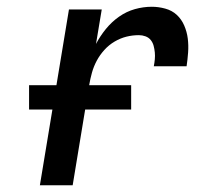

<svg xmlns="http://www.w3.org/2000/svg" viewBox="-20 -548 640 568"><path d="M98 0 184 -520H281L264 -418Q276 -441 293 -462Q310 -483 332 -498.5Q354 -514 379 -521Q404 -528 429 -528Q449 -528 469 -522.5Q489 -517 503 -504Q517 -491 525 -472.5Q533 -454 535.5 -434Q538 -414 536.5 -393Q535 -372 532 -352H435Q437 -362 438 -372.5Q439 -383 438 -393Q437 -403 434.5 -412.5Q432 -422 426 -429.5Q420 -437 410.5 -440.5Q401 -444 391 -444Q372 -444 354 -439.5Q336 -435 319 -425Q302 -415 288.5 -400Q275 -385 266 -368Q257 -351 252 -333Q247 -315 244 -297L195 0ZM368 -224H66V-296H368Z"/></svg>

Font: Iosevka Md Ex Obl
Style: Regular
Weight: 500
Width: 7
Italic angle: -9°
Monospace: yes
Designer: Belleve Invis
Foundry: Belleve Invis
Version: Version 32.5.0; ttfautohint (v1.8.4)